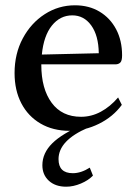

<svg xmlns="http://www.w3.org/2000/svg" viewBox="-20 -482 519 725"><path d="M243 12Q180 12 133 -15.5Q86 -43 60.5 -92Q35 -141 35 -206Q35 -279 66 -337Q97 -395 149 -428.5Q201 -462 263 -462Q316 -462 356 -438Q396 -414 418.5 -371.5Q441 -329 441 -273Q441 -252 434 -245.5Q427 -239 416 -239H136V-237Q136 -147 175 -94Q214 -41 286 -41Q325 -41 360.5 -60Q396 -79 426 -114L440 -86Q407 -41 353.5 -14.5Q300 12 243 12ZM253 -424Q207 -424 176 -385.5Q145 -347 138 -276L353 -281Q352 -348 324.5 -386Q297 -424 253 -424ZM230 223Q189 223 164.5 200.5Q140 178 140 142Q140 96 177.5 59Q215 22 295 -12L313 0Q201 48 201 119Q201 172 255 172Q286 172 319 151L331 181Q314 199 285.5 211Q257 223 230 223Z"/></svg>

Font: Petrona Medium
Style: Regular
Weight: 500
Designer: Ringo R. Seeber
Foundry: Ringo R. Seeber
Version: Version 2.001; ttfautohint (v1.8.3)